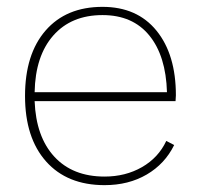

<svg xmlns="http://www.w3.org/2000/svg" viewBox="-20 -530 583 560"><path d="M492 -235H81Q85 -131 138.5 -73Q192 -15 285 -15Q346 -15 394 -42.5Q442 -70 465 -119L488 -107Q461 -52 408 -21Q355 10 285 10Q176 10 114.5 -59Q53 -128 53 -250Q53 -372 113 -441Q173 -510 279 -510Q380 -510 436.5 -440.5Q493 -371 493 -252ZM81 -261H467Q464 -367 415.5 -426.5Q367 -486 279 -486Q188 -486 135.5 -426.5Q83 -367 81 -261Z"/></svg>

Font: Work Sans ExtraLight
Style: Regular
Weight: 280
Designer: Wei Huang
Foundry: Wei Huang
Version: Version 1.500